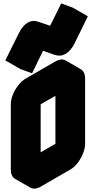

<svg xmlns="http://www.w3.org/2000/svg" viewBox="-20 -1048 560 1119"><path d="M217 -540 390 -640Q424 -660 450 -645Q476 -630 476 -590V-210Q476 -184 464 -154Q452 -124 432.5 -98.5Q413 -73 390 -60L217 40Q182 60 156 45Q130 30 130 -10V-390Q130 -417 142 -446.5Q154 -476 174 -501.5Q194 -527 217 -540ZM217 -60 390 -160V-540L217 -440ZM167 -621 98 -646 177 -805Q198 -849 227.5 -866Q257 -883 291 -871L359 -848L424 -978L492 -953L414 -794Q392 -751 362.5 -734Q333 -717 299 -728L231 -752ZM390 -540V-160L303 -210V-590ZM390 -160 217 -60 130 -110 303 -210ZM492 -953 424 -978 337 -1028 405 -1003ZM424 -978 359 -848 272 -898 337 -1028ZM450 -645Q424 -660 390 -640L217 -540Q194 -527 174 -501.5Q154 -476 142 -446.5Q130 -417 130 -390V-10Q130 30 156 45L69 -5Q43 -20 43 -60V-440Q43 -467 55 -496.5Q67 -526 87 -551.5Q107 -577 130 -590L303 -690Q338 -710 364 -695ZM359 -848 291 -871Q257 -883 227.5 -866Q198 -849 177 -805L98 -646L11 -696L90 -855Q112 -899 141.5 -916Q171 -933 204 -921L272 -898Z"/></svg>

Font: Nabla Normal
Style: Regular
Weight: 400
Designer: Arthur Reinders Folmer
Version: Version 1.000